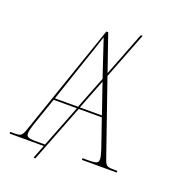

<svg xmlns="http://www.w3.org/2000/svg" viewBox="-154 -871 948 1063"><g transform="rotate(20 320.5 -340.0)"><path d="M-4 0H197L166 80H177L309 -259H445L487 -137C493 -119 515 -61 515 -38C515 -19 510 -10 460 -10H422V0H627V-10H609C563 -10 559 -14 544 -58L396 -485L503 -760H492L391 -500L317 -714H306L80 -58C65 -14 61 -10 15 -10H-4ZM165 -269 248 -515C260 -550 294 -649 303 -679C317 -638 343 -559 361 -505L376 -461L301 -269ZM442 -269H312L381 -446ZM146 -10C96 -10 91 -19 91 -38C91 -61 113 -119 119 -137L161 -259H298L201 -10Z"/></g></svg>

Font: Noto Serif Display Thin
Style: Regular
Weight: 100
Designer: Monotype Design Team
Foundry: Monotype Imaging Inc.
Version: Version 2.009